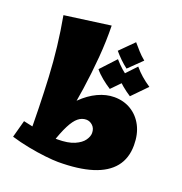

<svg xmlns="http://www.w3.org/2000/svg" viewBox="-136 -876 953 1005"><g transform="rotate(20 340.0 -373.5)"><path d="M296 10Q270 10 224.5 5Q179 0 127.5 -10Q76 -20 30 -34L56 -130Q102 -120 148.5 -110Q195 -100 251 -100Q312 -100 347 -115.5Q382 -131 397 -152.5Q412 -174 412 -193Q412 -219 396 -234Q380 -249 360 -249Q336 -249 315.5 -232.5Q295 -216 275 -177Q255 -138 232 -68L166 -93Q178 -168 208 -226.5Q238 -285 279.5 -326Q321 -367 367 -388.5Q413 -410 458 -410Q511 -410 552 -385Q593 -360 616.5 -315Q640 -270 640 -208Q640 -135 601 -86.5Q562 -38 485.5 -14Q409 10 296 10ZM107 -39Q107 -225 98.5 -391.5Q90 -558 60 -722L316 -757Q318 -672 310.5 -580Q303 -488 289.5 -396Q276 -304 258.5 -220.5Q241 -137 221 -69ZM466 -572Q445 -588 426.5 -606Q408 -624 391 -644L466 -719Q485 -697 500.5 -679.5Q516 -662 539 -643ZM420 -442Q395 -458 370.5 -478Q346 -498 329 -519L407 -603Q428 -579 449.5 -560Q471 -541 499 -523ZM532 -442Q507 -458 483 -478Q459 -498 441 -519L520 -603Q540 -579 562 -560Q584 -541 611 -523Z"/></g></svg>

Font: Marhey Light
Style: Bold
Weight: 700
Version: Version 1.000